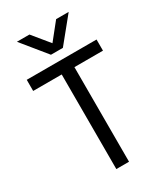

<svg xmlns="http://www.w3.org/2000/svg" viewBox="-216 -972 914 1060"><g transform="rotate(-30 241.0 -441.5)"><path d="M279 -727H203L76 -883H156L242 -778L326 -883H406ZM463 -674V-603H281V0H200V-603H18V-674Z"/></g></svg>

Font: Hind
Style: Regular
Weight: 400
Designer: Manushi Parikh, Satya Rajpurohit
Foundry: Indian Type Foundry
Version: Version 2.000;PS 1.0;hotconv 1.0.79;makeotf.lib2.5.61930